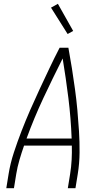

<svg xmlns="http://www.w3.org/2000/svg" viewBox="-20 -985 540 1005"><path d="M13 0 25 -74Q34 -130 52.5 -186.5Q71 -243 92.5 -298.5Q114 -354 138 -409Q162 -464 187.5 -518.5Q213 -573 238.5 -627Q264 -681 292 -735H338Q348 -681 356.5 -627Q365 -573 372.5 -518.5Q380 -464 385 -409Q390 -354 393.5 -298.5Q397 -243 396.5 -186.5Q396 -130 387 -74L375 0H335L347 -74Q353 -111 355 -148.5Q357 -186 356 -223H106Q93 -186 82 -148.5Q71 -111 65 -74L53 0ZM355 -260Q351 -367 338 -471.5Q325 -576 308 -679Q256 -576 207 -471.5Q158 -367 119 -260ZM334 -807 247 -945 283 -965 363 -823Z"/></svg>

Font: Iosevka Term Curly Extralight
Style: Italic
Weight: 200
Italic angle: -9°
Designer: Belleve Invis
Foundry: Belleve Invis
Version: Version 32.3.0